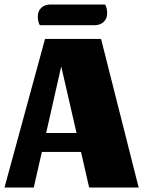

<svg xmlns="http://www.w3.org/2000/svg" viewBox="-27 -833 637 853"><path d="M333 -158H159L123 0H-7L173 -660H422L589 0H369ZM178 -242H313L245 -538ZM449 -774Q449 -750 433.5 -735.5Q418 -721 392 -721H150Q141 -736 141 -760Q141 -784 156.5 -798.5Q172 -813 198 -813H440Q449 -798 449 -774Z"/></svg>

Font: Sansita ExtraBold
Style: Regular
Weight: 800
Designer: Pablo Cosgaya
Foundry: Omnibus-Type
Version: Version 1.006